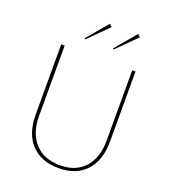

<svg xmlns="http://www.w3.org/2000/svg" viewBox="-162 -1027 1016 1153"><g transform="rotate(20 345.5 -450.5)"><path d="M414 -772 408 -777 521 -911 537 -895ZM234 -772 228 -777 341 -911 357 -895ZM108 -246V-694H130V-246Q130 -134 188 -71.5Q246 -9 349 -9Q449 -9 505.5 -71.5Q562 -134 562 -246V-694H583V-246Q583 -125 520.5 -57.5Q458 10 346 10Q234 10 171 -57.5Q108 -125 108 -246Z"/></g></svg>

Font: Cantarell Thin
Style: Regular
Weight: 100
Designer: Dave Crossland, Nikolaus Waxweiler, Florian Fecher, Jacques Le Bailly, Eben Sorkin, Alexei Vanyashin, Alexios Zavras, Em
Version: Version 0.303